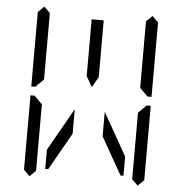

<svg xmlns="http://www.w3.org/2000/svg" viewBox="-58 -992 932 983"><g transform="rotate(5 408.0 -500.0)"><path d="M222 -108H207V-207L331 -426V-300ZM377 -892H439V-618V-600L408 -546L377 -600V-618ZM485 -300V-426L609 -207V-108H594ZM655 -436 696 -477H717V-95L686 -64L655 -94ZM686 -936 717 -905V-523H696L655 -564V-906ZM130 -64 99 -95V-477H120L130 -467L161 -436V-125V-108V-95ZM130 -533 120 -523H99V-905L130 -936L161 -905V-892V-564Z"/></g></svg>

Font: DSEG14 Classic Mini
Style: Light
Weight: 300
Designer: Keshikan(Twitter:@keshinomi_88pro)
Version: Version 0.46